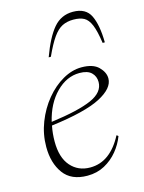

<svg xmlns="http://www.w3.org/2000/svg" viewBox="-110 -773 635 849"><g transform="rotate(-15 207.5 -348.5)"><path d="M184 10Q110 10 75 -38Q40 -86 40 -160Q40 -218 61 -272Q82 -326 117 -368.5Q152 -411 195 -435.5Q238 -460 281 -460Q334 -460 359 -435Q384 -410 384 -382Q384 -337 315 -301Q246 -265 89 -245Q82 -210 82 -173Q82 -100 116 -61Q150 -22 205 -22Q252 -22 289 -49.5Q326 -77 353 -129H355L361 -124Q348 -89 323 -58.5Q298 -28 263 -9Q228 10 184 10ZM266 -438Q207 -438 159 -389.5Q111 -341 92 -261Q219 -278 278.5 -304.5Q338 -331 338 -378Q338 -404 320.5 -421Q303 -438 266 -438ZM153 -540Q184 -625 219 -666Q254 -707 308 -707Q367 -707 388 -663Q409 -619 410 -540H400Q392 -596 380 -624.5Q368 -653 349.5 -663Q331 -673 301 -673Q272 -673 250 -662Q228 -651 207.5 -622Q187 -593 163 -540Z"/></g></svg>

Font: Spectral ExtraLight
Style: Italic
Weight: 275
Italic angle: -10°
Designer: Jean-Baptiste Levee
Foundry: Production Type
Version: Version 2.001